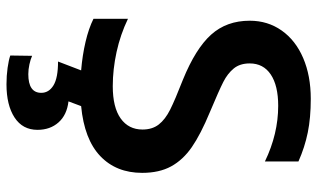

<svg xmlns="http://www.w3.org/2000/svg" viewBox="-218 -536 1002 607"><g transform="rotate(90 283.5 -233.0)"><path d="M316 12 301 52Q344 57 367.5 83.5Q391 110 391 150Q391 197 352 222.5Q313 248 247 248Q220 248 195 244.5Q170 241 156 236L157 167Q168 172 184 175.5Q200 179 215 179Q274 179 274 138Q274 114 250.5 99.5Q227 85 175 85L203 12Q155 8 112.5 -2Q70 -12 40 -27V-136Q90 -112 145 -100Q200 -88 253 -88Q320 -88 355 -113Q390 -138 390 -182Q390 -213 374 -233.5Q358 -254 327 -269.5Q296 -285 232 -310Q134 -350 90 -399Q46 -448 46 -521Q46 -578 77 -622Q108 -666 164 -690Q220 -714 293 -714Q353 -714 399.5 -704.5Q446 -695 491 -675V-569Q404 -611 315 -611Q251 -611 216 -587.5Q181 -564 181 -521Q181 -490 197 -470.5Q213 -451 239.5 -437.5Q266 -424 335 -395Q405 -366 445.5 -338Q486 -310 506.5 -272.5Q527 -235 527 -181Q527 -99 474 -48.5Q421 2 316 12Z"/></g></svg>

Font: Prompt Medium
Style: Regular
Weight: 500
Designer: Katatrad Team
Foundry: CadsonDemak
Version: Version 1.001